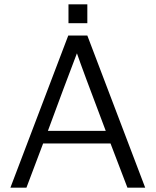

<svg xmlns="http://www.w3.org/2000/svg" viewBox="-20 -866 721 886"><path d="M296 -759V-846H383V-759ZM28 0 295 -702H383L650 0H568L490 -204H179L102 0ZM201 -262H468Q357 -555 335 -620Q276 -466 201 -262Z"/></svg>

Font: Coval
Style: ExtraLight
Weight: 250
Foundry: Context Ltd
Version: Version 001.000